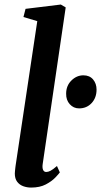

<svg xmlns="http://www.w3.org/2000/svg" viewBox="-20 -838 456 868"><path d="M173 -96.5Q170.5 -79.5 174.8 -70Q179 -60.5 189 -60.5Q197.5 -60.5 208 -65.8Q218.5 -71 237.5 -87.5L250.5 -58.5Q245.5 -51.5 229.8 -35Q214 -18.5 187 -4.2Q160 10 120.5 10Q102 10 85 3.8Q68 -2.5 57.5 -16.5Q47 -30.5 47 -53.5Q47 -58.5 47.8 -65.2Q48.5 -72 49.2 -78.8Q50 -85.5 50.5 -89L148.5 -742.5L86 -761L95.5 -798L255 -817.5L277 -804.5ZM279 -414.5Q279 -450.5 302.8 -474Q326.5 -497.5 357 -497.5Q385 -497.5 400.8 -478.8Q416.5 -460 416.5 -433Q416.5 -396 394.2 -372Q372 -348 337.5 -348Q312.5 -348 295.5 -366.8Q278.5 -385.5 279 -414.5Z"/></svg>

Font: Merriweather SemiBold
Style: Italic
Weight: 600
Italic angle: -7.8°
Version: Version 2.101